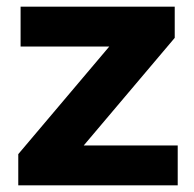

<svg xmlns="http://www.w3.org/2000/svg" viewBox="-20 -558 583 578"><path d="M35 0V-94L353 -470L380 -418H42V-538H506V-444L188 -68L160 -120H515V0Z"/></svg>

Font: Montserrat Thin
Style: Bold
Weight: 700
Version: Version 9.000